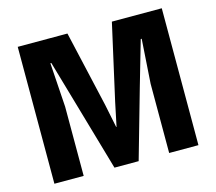

<svg xmlns="http://www.w3.org/2000/svg" viewBox="-103 -856 1109 985"><g transform="rotate(-15 451.5 -363.5)"><path d="M69 0V-727H333L425 -324L450.5 -199.5H452.5L478.5 -324L569 -727H834V0H678.5V-367.5L694 -602.5H689L621.5 -369L516.5 0H388L281.5 -369L214 -602.5H209L224.5 -367.5V0Z"/></g></svg>

Font: Spline Sans
Style: Bold
Weight: 700
Designer: Eben Sorkin, Mirko Velimirovic
Foundry: Sorkin Type
Version: Version 1.000; ttfautohint (v1.8.3)